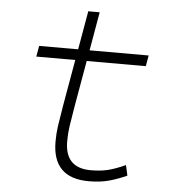

<svg xmlns="http://www.w3.org/2000/svg" viewBox="-50 -720 687 776"><g transform="rotate(5 293.0 -332.0)"><path d="M338.4 9.8Q190.9 9.8 190.9 -138.2Q190.9 -170.9 195.3 -201.7Q199.7 -232.4 209 -287.1L241.7 -473.6H83.5L91.3 -517.6H249.5L276.9 -674.3H323.2L295.9 -517.6H535.6L527.8 -473.6H288.1L255.4 -287.1Q246.1 -232.9 241.9 -203.6Q237.8 -174.3 237.8 -143.1Q237.8 -35.2 342.8 -35.2Q381.8 -35.2 411.9 -42.5Q441.9 -49.8 482.9 -68.4L492.2 -26.4Q459.5 -11.2 422.9 -0.7Q386.2 9.8 338.4 9.8Z"/></g></svg>

Font: Cascadia Mono PL ExtraLight
Style: Italic
Weight: 200
Italic angle: -10°
Monospace: yes
Designer: Aaron Bell
Foundry: Saja Typeworks
Version: Version 2404.023; ttfautohint (v1.8.4)